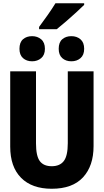

<svg xmlns="http://www.w3.org/2000/svg" viewBox="-20 -1154 640 1184"><path d="M299 10Q177 10 110 -57.5Q43 -125 43 -250V-714H202V-270Q202 -192 225.5 -160.5Q249 -129 299 -129Q349 -129 373.5 -161Q398 -193 398 -271V-714H557V-253Q557 -131 492 -60.5Q427 10 299 10ZM420 -776Q386 -776 364 -795.5Q342 -815 342 -853Q342 -893 364 -912Q386 -931 420 -931Q454 -931 476.5 -911.5Q499 -892 499 -853Q499 -815 476.5 -795.5Q454 -776 420 -776ZM178 -776Q144 -776 122 -795.5Q100 -815 100 -853Q100 -893 122 -912Q144 -931 178 -931Q211 -931 234 -911.5Q257 -892 257 -853Q257 -815 234 -795.5Q211 -776 178 -776ZM221 -988Q245 -1020 273.5 -1060.5Q302 -1101 322 -1134H499V-1124Q481 -1106 451 -1078.5Q421 -1051 388 -1022.5Q355 -994 330 -974H221Z"/></svg>

Font: Noto Sans Mono ExtraBold
Style: Regular
Weight: 800
Designer: Monotype Design Team
Foundry: Monotype Imaging Inc.
Version: Version 2.014